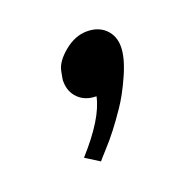

<svg xmlns="http://www.w3.org/2000/svg" viewBox="-55 -152 305 312"><g transform="rotate(-20 97.5 4.5)"><path d="M72.3 107.9 48.3 92.8Q94.2 42 101.6 5.9Q82.5 5.9 70.8 -5.6Q59.1 -17.1 59.1 -35.2Q58.6 -37.1 61.8 -52.5Q64.9 -67.9 83.7 -83.3Q102.5 -98.6 122.6 -98.6Q142.6 -98.6 154.5 -86.9Q166.5 -75.2 166.5 -56.4Q166.5 -37.6 154.1 -9.5Q141.6 18.6 128.9 37.1Q116.2 55.7 106.9 67.6Q97.7 79.6 85.2 93.3Q72.8 106.9 72.3 107.9Z"/></g></svg>

Font: Tuffy
Style: Italic
Weight: 400
Italic angle: -12°
Designer: Thatcher Ulrich, Karoly Barta and Michael Everson
Version: Version 001.271